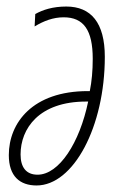

<svg xmlns="http://www.w3.org/2000/svg" viewBox="-20 -558 377 588"><path d="M92 10C205 10 301 -170 301 -384C301 -488 259 -538 183 -538C142 -538 111 -528 88 -515L86 -477C114 -494 143 -505 175 -505C236 -505 264 -466 264 -378C264 -341 261 -309 255 -279H249C80 -279 7 -182 7 -83C7 -18 41 10 92 10ZM95 -23C60 -23 43 -46 43 -85C43 -164 99 -247 244 -247H250C224 -121 161 -23 95 -23Z"/></svg>

Font: Noto Sans ExtraCondensed ExtraLight
Style: Italic
Weight: 200
Width: 2
Italic angle: -12°
Designer: Monotype Design Team
Foundry: Monotype Imaging Inc.
Version: Version 2.013